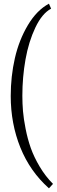

<svg xmlns="http://www.w3.org/2000/svg" viewBox="-20 -770 310 1040"><path d="M245.1 -750 256.8 -723.1Q208 -697.3 171.6 -620.8Q135.3 -544.4 118.2 -448.5Q101.1 -352.5 101.1 -251Q101.1 -209.5 104.5 -168.2Q107.9 -127 118.7 -72.3Q129.4 -17.6 146.7 31.5Q164.1 80.6 195.1 132.8Q226.1 185.1 267.1 226.1L245.1 250Q142.6 158.7 90.3 29.1Q38.1 -100.6 38.1 -250Q38.1 -356 60.5 -454.6Q83 -553.2 131.1 -634Q179.2 -714.8 245.1 -750Z"/></svg>

Font: Lobster Two
Style: Regular
Weight: 400
Designer: Pablo Impallari
Foundry: Pablo Impallari. www.impallari.com
Version: Version 1.006